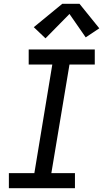

<svg xmlns="http://www.w3.org/2000/svg" viewBox="-20 -997 546 1017"><path d="M27 0V-80H162L257 -655H132V-735H482V-655H348L252 -80H377V0ZM221 -794 159 -853 310 -977H401L506 -847L434 -799L348 -923Z"/></svg>

Font: Iosevka Slab Medium
Style: Italic
Weight: 500
Italic angle: -9°
Monospace: yes
Designer: Belleve Invis
Foundry: Belleve Invis
Version: Version 11.1.0; ttfautohint (v1.8.3)